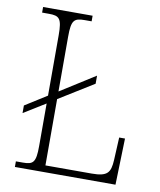

<svg xmlns="http://www.w3.org/2000/svg" viewBox="-81 -779 705 844"><g transform="rotate(10 271.5 -357.0)"><path d="M43 0H492L498 -207H472L467 -106C464 -49 451 -30 381 -30H174V-326L329 -422V-458L174 -360V-605C174 -679 186 -689 234 -689H264V-714H43V-689H73C120 -689 132 -679 132 -604V-334L35 -273V-239L132 -299V-109C132 -35 120 -25 74 -25H43Z"/></g></svg>

Font: Noto Serif Ethiopic SemiCondensed ExtraLight
Style: Regular
Weight: 200
Width: 4
Designer: Monotype Design Team
Foundry: Monotype Imaging Inc.
Version: Version 2.102